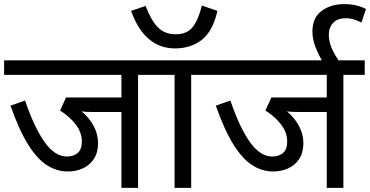

<svg xmlns="http://www.w3.org/2000/svg" viewBox="-20 -916 1804 936"><path d="M653 -551V0H572V-370H435Q394 -370 378 -373Q414 -343 436 -303Q458 -263 458 -218Q458 -172 437.5 -141Q417 -110 383.5 -95Q350 -80 310 -80Q257 -80 209 -110.5Q161 -141 117 -211.5Q73 -282 31 -401L102 -426Q148 -292 198 -222.5Q248 -153 306 -153Q338 -153 358.5 -170Q379 -187 379 -227Q379 -271 348.5 -310Q318 -349 273 -377L302 -441H572V-551H0V-622H757V-551Z M912 -551V0H831V-551H742V-622H1015V-551ZM1040 -863Q1017 -763 963.5 -721.5Q910 -680 833 -680Q761 -680 707 -724.5Q653 -769 619 -863L690 -887Q716 -817 749.5 -783Q783 -749 836 -749Q893 -749 920.5 -785.5Q948 -822 964 -889Z M1654 -551V0H1573V-370H1436Q1395 -370 1379 -373Q1415 -343 1437 -303Q1459 -263 1459 -218Q1459 -172 1438.5 -141Q1418 -110 1384.5 -95Q1351 -80 1311 -80Q1258 -80 1210 -110.5Q1162 -141 1118 -211.5Q1074 -282 1032 -401L1103 -426Q1149 -292 1199 -222.5Q1249 -153 1307 -153Q1339 -153 1359.5 -170Q1380 -187 1380 -227Q1380 -271 1349.5 -310Q1319 -349 1274 -377L1303 -441H1573V-551H1001V-622H1758V-551Z M1553 -615Q1532 -650 1517.5 -688Q1503 -726 1503 -762Q1503 -829 1547.5 -862.5Q1592 -896 1658 -896Q1690 -896 1717 -889.5Q1744 -883 1764 -872L1742 -806Q1725 -815 1706 -821Q1687 -827 1665 -827Q1625 -827 1604 -804.5Q1583 -782 1583 -747Q1583 -714 1596.5 -682.5Q1610 -651 1635 -615Z"/></svg>

Font: Go Noto Kurrent-Regular
Style: Regular
Weight: 400
Designer: Monotype Design Team
Foundry: Monotype Imaging Inc.
Version: Version 2.012; ttfautohint (v1.8.4.7-5d5b)